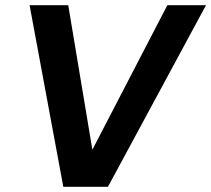

<svg xmlns="http://www.w3.org/2000/svg" viewBox="-20 -720 814 740"><path d="M224 0 94 -700H243L336 -143L625 -700H774L396 0Z"/></svg>

Font: DM Sans 12pt ExtraBold
Style: Italic
Weight: 800
Italic angle: -10°
Version: Version 4.004;gftools[0.9.30]